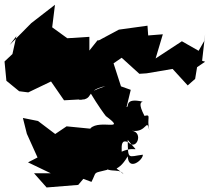

<svg xmlns="http://www.w3.org/2000/svg" viewBox="-130 -794 903 826"><g transform="rotate(90 321.0 -380.5)"><path d="M63 0 140 17 172 51 255 43 300 -12 305 -51 258 -149 339 -205 334 -296C345 -265 320 -309 337 -268C337 -340 297 -290 278 -383C299 -322 296 -349 300 -314C368 -355 398 -378 407 -385C476 -478 420 -360 459 -319C495 -315 501 -284 465 -358L451 -216L484 -167L428 -93L415 -28L483 -45L585 -91L606 -50L653 -148V-76L714 -130L703 -266L677 -288L690 -323C642 -348 655 -325 638 -391C638 -393 569 -385 598 -355C667 -387 623 -439 657 -461C609 -410 662 -431 580 -479C646 -482 595 -546 573 -544C581 -480 598 -480 509 -479C579 -533 530 -519 560 -453C527 -452 508 -453 519 -481C559 -517 477 -548 470 -497C480 -562 412 -559 468 -572C416 -559 398 -583 406 -551C352 -523 347 -536 345 -544C326 -462 370 -487 368 -474L294 -492L279 -450L180 -418L156 -453L225 -529L223 -560L204 -672L275 -737L247 -769L144 -786L199 -770L228 -731L173 -812L169 -799L55 -812L84 -808L126 -784L85 -712L159 -599L55 -630L60 -567L18 -564L35 -441L81 -355V-349L125 -314H66L72 -219L25 -154L-72 -166L7 -64L101 29Z"/></g></svg>

Font: Hussar Lance
Style: ExBd
Weight: 700
Foundry: Cannot Into Space Fonts, PlusOne Fonts
Version: Version 2.270